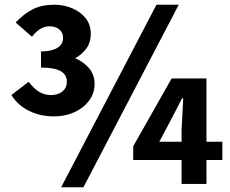

<svg xmlns="http://www.w3.org/2000/svg" viewBox="-20 -776 970 810"><path d="M208 -285Q150 -285 103 -308Q56 -331 28 -375L101 -431Q122 -403 144.5 -389Q167 -375 196 -375Q224 -375 243 -390Q262 -405 262 -431Q262 -462 235 -476.5Q208 -491 153 -491V-559Q196 -559 221 -573.5Q246 -588 246 -616Q246 -639 230 -652Q214 -665 189 -665Q166 -665 147.5 -652.5Q129 -640 115 -621L46 -681Q82 -719 119.5 -737.5Q157 -756 209 -756Q250 -756 285 -741Q320 -726 341.5 -699Q363 -672 363 -633Q363 -598 345.5 -573Q328 -548 297 -530Q332 -516 355.5 -488.5Q379 -461 379 -422Q379 -382 355 -350.5Q331 -319 292.5 -302Q254 -285 208 -285ZM238 14 640 -756H734L332 14ZM746 0V-228L753 -361H748L702 -272L652 -178H918V-101H542V-159L704 -445H851V0Z"/></svg>

Font: Noto Sans SC ExtraBold
Style: Regular
Weight: 800
Designer: Ryoko NISHIZUKA 西塚涼子 (kana, bopomofo & ideographs); Paul D. Hunt (Latin, Greek & Cyrillic); Sandoll Communications 산돌커뮤니
Foundry: Adobe
Version: Version 2.004-H2;hotconv 1.0.118;makeotfexe 2.5.65603